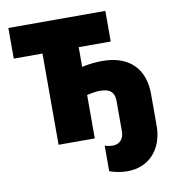

<svg xmlns="http://www.w3.org/2000/svg" viewBox="-97 -786 993 1086"><g transform="rotate(-10 400.0 -242.5)"><path d="M189 0H397V-249C420 -255 447 -260 473 -260C531 -260 555 -236 555 -187V-12C555 31 529 58 491 58C478 58 458 55 445 50V197C481 210 517 215 548 215C671 215 754 125 754 -10V-193C754 -336 670 -424 515 -424C481 -424 438 -420 397 -411V-524H581V-700H24V-524H189Z"/></g></svg>

Font: Fixel Display Black
Style: Regular
Weight: 900
Designer: AlfaBravo + MacPaw
Foundry: Kyrylo Tkachov, Marchela Mozhyna, Serhii Makarenko, Maria Weinstein, Zakhar Kryvoshyya
Version: Version 1.211